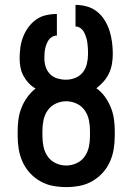

<svg xmlns="http://www.w3.org/2000/svg" viewBox="-20 -755 540 783"><path d="M250 8Q223 8 196 3Q169 -2 145 -15.5Q121 -29 102.5 -49Q84 -69 72.5 -94Q61 -119 56.5 -146Q52 -173 52 -200V-222Q52 -246 55.5 -270Q59 -294 68 -316.5Q77 -339 91.5 -359Q106 -379 125 -394Q109 -403 96.5 -416.5Q84 -430 75.5 -446Q67 -462 63.5 -480Q60 -498 60 -516Q60 -539 63 -561Q66 -583 74 -604Q82 -625 95.5 -643.5Q109 -662 127 -675Q145 -688 167.5 -693Q190 -698 212 -698V-610Q202 -610 193 -605Q184 -600 178.5 -592Q173 -584 169.5 -574.5Q166 -565 164 -555.5Q162 -546 161.5 -536Q161 -526 161 -516Q161 -499 166.5 -482Q172 -465 184.5 -452.5Q197 -440 214 -435Q231 -430 248 -430H250Q269 -430 287.5 -437.5Q306 -445 318 -460.5Q330 -476 334.5 -495.5Q339 -515 339 -535Q339 -546 338.5 -557Q338 -568 336.5 -579.5Q335 -591 331.5 -602Q328 -613 323 -623Q318 -633 308.5 -640Q299 -647 288 -647V-735Q312 -735 335 -728.5Q358 -722 376.5 -707Q395 -692 407.5 -671.5Q420 -651 427 -628.5Q434 -606 437 -582Q440 -558 440 -535Q440 -514 436.5 -494Q433 -474 424.5 -456Q416 -438 402.5 -422.5Q389 -407 373 -395Q393 -381 407.5 -361Q422 -341 431.5 -318Q441 -295 444.5 -270.5Q448 -246 448 -222V-200Q448 -173 443.5 -146Q439 -119 427.5 -94Q416 -69 397.5 -49Q379 -29 355 -15.5Q331 -2 304 3Q277 8 250 8ZM250 -80Q272 -80 292.5 -89.5Q313 -99 325.5 -117Q338 -135 342.5 -156.5Q347 -178 347 -200V-222Q347 -244 342.5 -265.5Q338 -287 325.5 -305Q313 -323 292.5 -332.5Q272 -342 250 -342Q228 -342 207.5 -332.5Q187 -323 174.5 -305Q162 -287 157.5 -265.5Q153 -244 153 -222V-200Q153 -178 157.5 -156.5Q162 -135 174.5 -117Q187 -99 207.5 -89.5Q228 -80 250 -80Z"/></svg>

Font: Iosevka SS18 Semibold
Style: Regular
Weight: 600
Monospace: yes
Designer: Belleve Invis
Foundry: Belleve Invis
Version: Version 25.1.1; ttfautohint (v1.8.4)